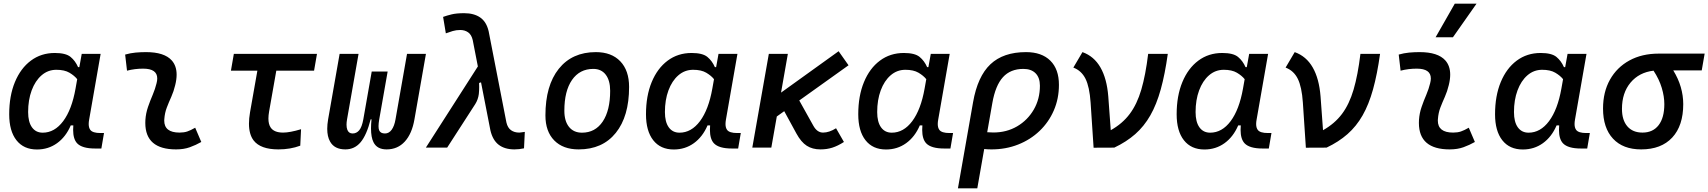

<svg xmlns="http://www.w3.org/2000/svg" viewBox="-20 -815 9431 1060"><path d="M418 -444.3 431.2 -517.6H535.6L472.2 -154.8Q469.7 -141.6 469.7 -130.4Q469.7 -109.9 478.5 -98.1Q491.2 -80.6 534.2 -80.6H554.2L539.6 4.9H504.9Q433.1 4.9 405.8 -23.9Q383.8 -47.4 383.8 -97.7Q383.8 -109.4 384.8 -122.6H370.6Q343.3 -59.1 294.9 -24.4Q246.6 10.3 184.1 10.3Q110.8 10.3 70.8 -40.8Q30.8 -91.8 30.8 -184.1Q30.8 -285.6 62.3 -361.8Q93.8 -438 150.4 -480.2Q207 -522.5 282.7 -522.5Q343.3 -522.5 369.6 -500.7Q396 -479 411.1 -444.3ZM291 -429.7Q244.6 -429.7 209.5 -399.2Q174.3 -368.7 154.8 -315.9Q135.3 -263.2 135.3 -196.3Q135.3 -141.6 156.5 -112.1Q177.7 -82.5 215.8 -82.5Q281.2 -82.5 328.9 -146.2Q376.5 -210 397 -325.7L406.2 -377.9Q390.6 -397.5 363.3 -413.6Q335.9 -429.7 291 -429.7Z M1057.6 -109.9 1091.3 -31.2Q1061.5 -14.2 1028.3 -2.2Q995.1 9.8 952.1 9.8Q782.2 9.8 782.2 -136.2Q782.2 -144.5 782.7 -153.3Q785.2 -189.9 797.1 -224.6Q809.1 -259.3 823.2 -292Q836.9 -324.7 844.2 -355Q848.1 -369.6 848.1 -381.8Q848.1 -436 770.5 -436Q724.1 -436 681.2 -424.8L670.9 -513.7Q699.7 -522 728.5 -524.7Q757.3 -527.3 786.1 -527.3Q887.2 -527.3 928.2 -481.4Q955.1 -451.2 955.1 -402.8Q955.1 -376.5 947.3 -345.2Q939 -310.5 925.8 -280.8Q912.1 -250.5 900.9 -221.2Q889.6 -191.9 887.2 -157.7Q886.7 -153.3 886.7 -149.4Q886.7 -83 971.2 -83Q995.6 -83 1013.9 -89.1Q1032.2 -95.2 1057.6 -109.9Z M1517.1 9.8Q1418 9.8 1379.9 -40Q1354.5 -73.7 1354.5 -132.3Q1354.5 -160.6 1360.4 -195.3L1400.9 -424.8H1254.9L1271 -517.6H1730L1713.9 -424.8H1505.4L1465.8 -200.2Q1461.9 -178.2 1461.9 -160.6Q1461.9 -129.4 1474.1 -111.3Q1492.7 -83 1543 -83Q1580.1 -83 1642.1 -101.6L1637.7 -10.7Q1583 9.8 1517.1 9.8Z M2114.3 9.8Q2061.5 9.8 2042 -29.8Q2028.3 -56.6 2028.3 -106.4Q2028.3 -128.9 2031.2 -156.2H2026.4Q2003.9 -68.8 1970.7 -29.5Q1937.5 9.8 1886.7 9.8Q1826.2 9.8 1802.2 -33.7Q1786.6 -61 1786.6 -104Q1786.6 -127.4 1791.5 -156.2L1855 -517.6H1959.5L1896 -156.2Q1893.1 -139.6 1893.1 -126.5Q1893.1 -109.9 1897.5 -98.6Q1905.3 -78.1 1926.8 -78.1Q1948.2 -78.1 1963.1 -95.7Q1978 -113.3 1985.8 -156.2L2032.2 -419.9H2120.1L2073.7 -156.2Q2069.8 -133.8 2069.8 -118.7Q2069.8 -104 2073.2 -95.7Q2080.6 -78.1 2105.5 -78.1Q2127.4 -78.1 2142.3 -98.6Q2157.2 -119.1 2163.6 -156.2L2227.1 -517.6H2331.5L2268.1 -156.2Q2254.4 -76.7 2214.8 -33.4Q2175.3 9.8 2114.3 9.8Z M2820.3 9.8Q2766.6 9.8 2733.4 -15.6Q2700.2 -41 2687.5 -95.2L2635.7 -360.4L2625 -356.9Q2625.5 -345.7 2625.5 -334.5Q2625.5 -314.9 2623.5 -295.9Q2619.6 -265.6 2604 -240.7L2448.7 0H2331.1L2618.2 -448.2L2589.8 -593.8Q2583 -623.5 2564.5 -636.5Q2545.9 -649.4 2521 -649.4Q2498.5 -649.4 2479.2 -643.6Q2460 -637.7 2441.4 -630.9L2426.3 -721.7Q2446.3 -729 2473.1 -735.6Q2500 -742.2 2542.5 -742.2Q2596.7 -742.2 2631.1 -718.5Q2665.5 -694.8 2677.7 -642.6L2775.9 -138.7Q2782.7 -109.4 2801.3 -96.2Q2819.8 -83 2846.7 -83Q2849.1 -83 2856.4 -84Q2863.8 -85 2877.4 -86.9L2873 3.9Q2846.2 9.8 2820.3 9.8Z M3174.8 9.8Q3088.4 9.8 3039.8 -39.8Q2991.2 -89.4 2991.2 -177.7Q2991.2 -342.8 3064.9 -435.1Q3138.7 -527.3 3269.5 -527.3Q3356 -527.3 3404.5 -476.6Q3453.1 -425.8 3453.1 -335Q3453.1 -172.4 3379.6 -81.3Q3306.2 9.8 3174.8 9.8ZM3192.9 -82.5Q3266.1 -82.5 3307.4 -143.8Q3348.6 -205.1 3348.6 -314Q3348.6 -370.6 3324.2 -402.6Q3299.8 -434.6 3255.4 -434.6Q3180.2 -434.6 3137.9 -373.5Q3095.7 -312.5 3095.7 -203.6Q3095.7 -146.5 3121.3 -114.5Q3147 -82.5 3192.9 -82.5Z M3933.6 -444.3 3946.8 -517.6H4051.3L3987.8 -154.8Q3985.4 -141.6 3985.4 -130.4Q3985.4 -109.9 3994.1 -98.1Q4006.8 -80.6 4049.8 -80.6H4069.8L4055.2 4.9H4020.5Q3948.7 4.9 3921.4 -23.9Q3899.4 -47.4 3899.4 -97.7Q3899.4 -109.4 3900.4 -122.6H3886.2Q3858.9 -59.1 3810.5 -24.4Q3762.2 10.3 3699.7 10.3Q3626.5 10.3 3586.4 -40.8Q3546.4 -91.8 3546.4 -184.1Q3546.4 -285.6 3577.9 -361.8Q3609.4 -438 3666 -480.2Q3722.7 -522.5 3798.3 -522.5Q3858.9 -522.5 3885.3 -500.7Q3911.6 -479 3926.8 -444.3ZM3806.6 -429.7Q3760.3 -429.7 3725.1 -399.2Q3689.9 -368.7 3670.4 -315.9Q3650.9 -263.2 3650.9 -196.3Q3650.9 -141.6 3672.1 -112.1Q3693.4 -82.5 3731.4 -82.5Q3796.9 -82.5 3844.5 -146.2Q3892.1 -210 3912.6 -325.7L3921.9 -377.9Q3906.2 -397.5 3878.9 -413.6Q3851.6 -429.7 3806.6 -429.7Z M4133.3 0 4224.6 -517.6H4329.6L4292 -303.7L4609.9 -532.2L4664.6 -454.6L4392.6 -260.3L4470.2 -121.1Q4491.2 -83 4523.9 -83Q4557.6 -83 4595.7 -106.9L4639.2 -31.2Q4605 -9.3 4575 0.2Q4544.9 9.8 4509.8 9.8Q4465.3 9.8 4434.1 -10.3Q4402.8 -30.3 4377 -77.6L4309.6 -201.2L4268.6 -171.9L4238.3 0Z M5105.5 -444.3 5118.7 -517.6H5223.1L5159.7 -154.8Q5157.2 -141.6 5157.2 -130.4Q5157.2 -109.9 5166 -98.1Q5178.7 -80.6 5221.7 -80.6H5241.7L5227.1 4.9H5192.4Q5120.6 4.9 5093.3 -23.9Q5071.3 -47.4 5071.3 -97.7Q5071.3 -109.4 5072.3 -122.6H5058.1Q5030.8 -59.1 4982.4 -24.4Q4934.1 10.3 4871.6 10.3Q4798.3 10.3 4758.3 -40.8Q4718.3 -91.8 4718.3 -184.1Q4718.3 -285.6 4749.8 -361.8Q4781.2 -438 4837.9 -480.2Q4894.5 -522.5 4970.2 -522.5Q5030.8 -522.5 5057.1 -500.7Q5083.5 -479 5098.6 -444.3ZM4978.5 -429.7Q4932.1 -429.7 4897 -399.2Q4861.8 -368.7 4842.3 -315.9Q4822.8 -263.2 4822.8 -196.3Q4822.8 -141.6 4844 -112.1Q4865.2 -82.5 4903.3 -82.5Q4968.8 -82.5 5016.4 -146.2Q5064 -210 5084.5 -325.7L5093.8 -377.9Q5078.1 -397.5 5050.8 -413.6Q5023.4 -429.7 4978.5 -429.7Z M5644.5 -527.3Q5731 -527.3 5778.6 -480.2Q5826.2 -433.1 5826.2 -346.7Q5826.2 -270.5 5798.1 -205.6Q5770 -140.6 5719.5 -92.3Q5668.9 -43.9 5601.1 -17.1Q5533.2 9.8 5453.1 9.8Q5434.1 9.8 5413.6 7.8L5375.5 224.6H5268.6L5352.1 -250.5Q5377 -393.1 5448 -460.2Q5519 -527.3 5644.5 -527.3ZM5430.2 -85Q5446.3 -83.5 5463.9 -83.5Q5537.1 -83.5 5595.2 -117.4Q5653.3 -151.4 5687.3 -210Q5721.2 -268.6 5721.2 -341.8Q5721.2 -386.2 5697.3 -410.4Q5673.3 -434.6 5629.9 -434.6Q5558.6 -434.6 5517.1 -388.9Q5475.6 -343.3 5458.5 -246.1Z M6131.8 0 6017.6 0.5 6001 -249Q5995.1 -335.4 5972.9 -380.1Q5950.7 -424.8 5905.8 -441.9L5956.1 -527.3Q6020 -504.4 6055.4 -442.6Q6090.8 -380.9 6098.6 -283.2L6112.3 -96.2Q6176.8 -132.3 6217 -186Q6257.3 -239.7 6281 -320.3Q6304.7 -400.9 6318.8 -517.6H6427.2Q6411.6 -405.3 6388.4 -321.8Q6365.2 -238.3 6330.8 -178Q6296.4 -117.7 6247.6 -74.7Q6198.7 -31.7 6131.8 0Z M6863.3 -444.3 6876.5 -517.6H6981L6917.5 -154.8Q6915 -141.6 6915 -130.4Q6915 -109.9 6923.8 -98.1Q6936.5 -80.6 6979.5 -80.6H6999.5L6984.9 4.9H6950.2Q6878.4 4.9 6851.1 -23.9Q6829.1 -47.4 6829.1 -97.7Q6829.1 -109.4 6830.1 -122.6H6815.9Q6788.6 -59.1 6740.2 -24.4Q6691.9 10.3 6629.4 10.3Q6556.2 10.3 6516.1 -40.8Q6476.1 -91.8 6476.1 -184.1Q6476.1 -285.6 6507.6 -361.8Q6539.1 -438 6595.7 -480.2Q6652.3 -522.5 6728 -522.5Q6788.6 -522.5 6814.9 -500.7Q6841.3 -479 6856.4 -444.3ZM6736.3 -429.7Q6689.9 -429.7 6654.8 -399.2Q6619.6 -368.7 6600.1 -315.9Q6580.6 -263.2 6580.6 -196.3Q6580.6 -141.6 6601.8 -112.1Q6623 -82.5 6661.1 -82.5Q6726.6 -82.5 6774.2 -146.2Q6821.8 -210 6842.3 -325.7L6851.6 -377.9Q6835.9 -397.5 6808.6 -413.6Q6781.2 -429.7 6736.3 -429.7Z M7303.7 0 7189.5 0.5 7172.9 -249Q7167 -335.4 7144.8 -380.1Q7122.6 -424.8 7077.6 -441.9L7127.9 -527.3Q7191.9 -504.4 7227.3 -442.6Q7262.7 -380.9 7270.5 -283.2L7284.2 -96.2Q7348.6 -132.3 7388.9 -186Q7429.2 -239.7 7452.9 -320.3Q7476.6 -400.9 7490.7 -517.6H7599.1Q7583.5 -405.3 7560.3 -321.8Q7537.1 -238.3 7502.7 -178Q7468.3 -117.7 7419.4 -74.7Q7370.6 -31.7 7303.7 0Z M8088.9 -109.9 8122.6 -31.2Q8092.8 -14.2 8059.6 -2.2Q8026.4 9.8 7983.4 9.8Q7813.5 9.8 7813.5 -136.2Q7813.5 -144.5 7814 -153.3Q7816.4 -189.9 7828.4 -224.6Q7840.3 -259.3 7854.5 -292Q7868.2 -324.7 7875.5 -355Q7879.4 -369.6 7879.4 -381.8Q7879.4 -436 7801.8 -436Q7755.4 -436 7712.4 -424.8L7702.1 -513.7Q7731 -522 7759.8 -524.7Q7788.6 -527.3 7817.4 -527.3Q7918.5 -527.3 7959.5 -481.4Q7986.3 -451.2 7986.3 -402.8Q7986.3 -376.5 7978.5 -345.2Q7970.2 -310.5 7957 -280.8Q7943.4 -250.5 7932.1 -221.2Q7920.9 -191.9 7918.5 -157.7Q7918 -153.3 7918 -149.4Q7918 -83 8002.4 -83Q8026.9 -83 8045.2 -89.1Q8063.5 -95.2 8088.9 -109.9ZM7905.8 -609.4 8011.7 -794.9H8131.8L8001.5 -609.4Z M8621.1 -444.3 8634.3 -517.6H8738.8L8675.3 -154.8Q8672.9 -141.6 8672.9 -130.4Q8672.9 -109.9 8681.6 -98.1Q8694.3 -80.6 8737.3 -80.6H8757.3L8742.7 4.9H8708Q8636.2 4.9 8608.9 -23.9Q8586.9 -47.4 8586.9 -97.7Q8586.9 -109.4 8587.9 -122.6H8573.7Q8546.4 -59.1 8498 -24.4Q8449.7 10.3 8387.2 10.3Q8314 10.3 8273.9 -40.8Q8233.9 -91.8 8233.9 -184.1Q8233.9 -285.6 8265.4 -361.8Q8296.9 -438 8353.5 -480.2Q8410.2 -522.5 8485.8 -522.5Q8546.4 -522.5 8572.8 -500.7Q8599.1 -479 8614.3 -444.3ZM8494.1 -429.7Q8447.8 -429.7 8412.6 -399.2Q8377.4 -368.7 8357.9 -315.9Q8338.4 -263.2 8338.4 -196.3Q8338.4 -141.6 8359.6 -112.1Q8380.9 -82.5 8418.9 -82.5Q8484.4 -82.5 8532 -146.2Q8579.6 -210 8600.1 -325.7L8609.4 -377.9Q8593.8 -397.5 8566.4 -413.6Q8539.1 -429.7 8494.1 -429.7Z M9040.5 9.8Q8940.4 9.8 8885.3 -49.3Q8830.1 -108.4 8830.1 -215.8Q8830.1 -307.1 8868.4 -375.2Q8906.7 -443.4 8975.8 -481.2Q9044.9 -519 9137.2 -519H9391.1L9375 -426.3H9217.8Q9245.6 -381.3 9259.3 -334.2Q9272.9 -287.1 9272.9 -240.2Q9272.9 -121.1 9212.2 -55.7Q9151.4 9.8 9040.5 9.8ZM9108.9 -424.8Q9029.3 -415.5 8981.9 -358.9Q8934.6 -302.2 8934.6 -213.9Q8934.6 -151.9 8964.4 -117.4Q8994.1 -83 9047.9 -83Q9105.5 -83 9137 -124Q9168.5 -165 9168.5 -240.2Q9168.5 -282.2 9154.3 -329.8Q9140.1 -377.4 9108.9 -424.8Z"/></svg>

Font: CaskaydiaCove NFP
Style: Italic
Weight: 400
Italic angle: -10°
Designer: Aaron Bell
Foundry: Saja Typeworks
Version: Version 2111.001; VTT 6.35;Nerd Fonts 3.1.1